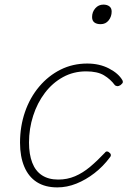

<svg xmlns="http://www.w3.org/2000/svg" viewBox="-20 -795 563 834"><path d="M229 19Q176 19 140 -4Q104 -27 85.5 -71Q67 -115 67 -175Q67 -246 88.5 -308.5Q110 -371 150 -418.5Q190 -466 243 -492.5Q296 -519 359 -519Q412 -519 453.5 -497.5Q495 -476 512 -446Q514 -442 513.5 -437.5Q513 -433 503 -425Q495 -420 488.5 -421Q482 -422 479 -425Q460 -451 431.5 -468Q403 -485 354 -485Q299 -485 253.5 -460Q208 -435 175 -391.5Q142 -348 124 -292Q106 -236 106 -176Q106 -125 120 -88.5Q134 -52 162.5 -33.5Q191 -15 233 -15Q272 -15 306 -29.5Q340 -44 371.5 -70.5Q403 -97 435 -131Q440 -138 446 -137Q452 -136 455 -132Q461 -128 461.5 -122Q462 -116 457 -111Q428 -72 390.5 -43Q353 -14 312 2.5Q271 19 229 19ZM417 -690Q400 -690 390 -697.5Q380 -705 380 -721Q380 -743 394 -759Q408 -775 429 -775Q445 -775 455 -767.5Q465 -760 465 -745Q465 -723 452 -706.5Q439 -690 417 -690Z"/></svg>

Font: Playwrite AU QLD Thin
Style: Regular
Weight: 250
Designer: Veronika Burian, José Scaglione
Foundry: TypeTogether
Version: Version 1.002